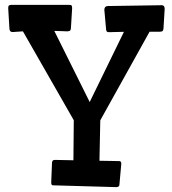

<svg xmlns="http://www.w3.org/2000/svg" viewBox="-20 -767 707 789"><path d="M469.7 -105Q478.5 -105 478.5 -94.2L470.7 -8.3Q470.2 -2.4 467.5 -0.7Q464.8 1 459 2L199.2 -5.4Q193.8 -5.4 192.4 -7.8Q190.9 -10.3 190.4 -16.6L193.8 -99.1Q194.8 -109.9 205.1 -109.9L281.7 -108.4L283.2 -272.9L74.2 -638.2L32.2 -635.3Q18.6 -635.3 18.6 -650.9L13.7 -733.9Q13.7 -742.2 17.1 -744.6Q20.5 -747.1 28.8 -747.1H264.6Q273.4 -747.1 274.9 -743.2Q276.4 -739.3 276.4 -732.4L271.5 -651.9Q271 -643.6 267.8 -641.1Q264.6 -638.7 256.8 -638.2L203.1 -640.1L348.6 -347.7L489.3 -636.2L427.2 -634.8Q421.4 -634.8 419.2 -637.2Q417 -639.6 416 -646L408.7 -727.5Q409.7 -742.2 423.3 -742.2L646 -745.6Q656.7 -744.6 656.7 -730L651.9 -650.9Q651.4 -643.1 648.4 -639.9Q645.5 -636.7 637.2 -636.7H594.7L392.1 -272.5L388.7 -106.4Z"/></svg>

Font: Wellfleet
Style: Regular
Weight: 400
Designer: Riccardo De Franceschi
Foundry: Riccardo De Franceschi
Version: Version 1.002